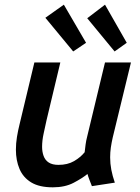

<svg xmlns="http://www.w3.org/2000/svg" viewBox="-20 -789 600 821"><path d="M206 12Q148 12 113.5 -9Q79 -30 63.5 -66.5Q48 -103 48 -149Q48 -176 52.5 -203.5Q57 -231 64 -259L127 -522H238L179 -275Q173 -247 166.5 -217.5Q160 -188 160 -161Q160 -140 166.5 -122Q173 -104 188.5 -94Q204 -84 230 -84Q269 -84 296.5 -100Q324 -116 342 -138Q344 -155 346 -171Q348 -187 353 -206L429 -522H540L462 -201Q457 -179 454 -158.5Q451 -138 451 -116Q451 -89 456 -63Q461 -37 471 -8L373 7Q369 -3 363 -18.5Q357 -34 354 -45Q332 -27 295 -7.5Q258 12 206 12ZM293 -569 174 -713 253 -769 348 -606ZM470 -569 353 -711 429 -769 522 -606Z"/></svg>

Font: Ubuntu Sans Mono Medium
Style: Italic
Weight: 500
Italic angle: -13.5°
Monospace: yes
Designer: Dalton Maag Ltd
Foundry: Dalton Maag Ltd
Version: Version 1.006